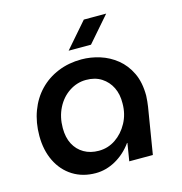

<svg xmlns="http://www.w3.org/2000/svg" viewBox="-106 -796 855 904"><g transform="rotate(-15 321.5 -343.5)"><path d="M251 13Q188 13 140 -17Q92 -47 65.5 -101Q39 -155 39 -225Q39 -290 59.5 -345Q80 -400 118 -439.5Q156 -479 208.5 -500.5Q261 -522 323 -522Q368 -522 412.5 -508Q457 -494 493.5 -464.5Q530 -435 552 -389Q574 -343 574 -278Q573 -263 572 -250.5Q571 -238 569 -226L532 0H417L431 -86H429Q396 -40 349 -13.5Q302 13 251 13ZM292 -85Q337 -85 374 -110Q411 -135 434 -177.5Q457 -220 457 -272Q458 -316 441.5 -349.5Q425 -383 394 -403Q363 -423 319 -423Q275 -423 237 -398Q199 -373 177 -329.5Q155 -286 155 -232Q155 -186 172 -153.5Q189 -121 220 -103Q251 -85 292 -85ZM276 -577 383 -700H492L385 -577Z"/></g></svg>

Font: MuseoModerno Thin Medium
Style: Italic
Weight: 500
Italic angle: -9°
Version: Version 1.003